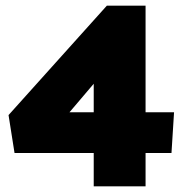

<svg xmlns="http://www.w3.org/2000/svg" viewBox="-20 -591 651 674"><path d="M591 -197H491V-571H355L10 -187L31 -54H309V63H491V-54H582ZM309 -297V-197H224Z"/></svg>

Font: Catamaran Black
Style: Regular
Weight: 900
Designer: Pria Ravichandran
Version: Version 2.000